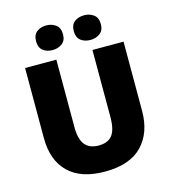

<svg xmlns="http://www.w3.org/2000/svg" viewBox="-133 -1127 1023 1151"><g transform="rotate(-15 378.5 -552.0)"><path d="M684 -377Q684 -242 607.5 -162.5Q531 -83 376 -83Q228 -83 150.5 -158.5Q73 -234 73 -373V-807H267V-388Q267 -312 295.5 -278Q324 -244 379 -244Q438 -244 464.5 -278.5Q491 -313 491 -389V-807H684ZM178 -944Q178 -984 202 -1002.5Q226 -1021 261 -1021Q295 -1021 320 -1002.5Q345 -984 345 -944Q345 -905 320 -886.5Q295 -868 261 -868Q226 -868 202 -886.5Q178 -905 178 -944ZM412 -944Q412 -984 436 -1002.5Q460 -1021 496 -1021Q530 -1021 555 -1002.5Q580 -984 580 -944Q580 -905 555 -886.5Q530 -868 496 -868Q460 -868 436 -886.5Q412 -905 412 -944Z"/></g></svg>

Font: Noto Sans Kannada UI Black
Style: Regular
Weight: 900
Designer: Jelle Bosma - Monotype Design Team
Foundry: Monotype Imaging Inc.
Version: Version 2.005; ttfautohint (v1.8.4.7-5d5b)